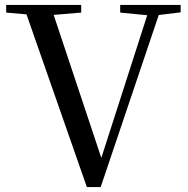

<svg xmlns="http://www.w3.org/2000/svg" viewBox="-20 -752 760 778"><path d="M332 6 74 -732H184L400 -84H382L386 -98L590 -732H637L388 6ZM5 -701V-732H309V-701L166 -689H142ZM467 -701V-732H712V-702L605 -689H589Z"/></svg>

Font: Noto Serif JP ExtraLight Medium
Style: Regular
Weight: 500
Version: Version 2.003-H1;hotconv 1.1.1;makeotfexe 2.6.0